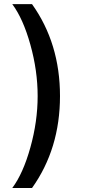

<svg xmlns="http://www.w3.org/2000/svg" viewBox="-20 -775 418 946"><path d="M275.6 -301.8Q275.6 -41.9 137.8 151.3H40.5Q93.8 79.9 129.6 -48.3Q165.5 -176.5 165.5 -301.8Q165.5 -426.8 129.6 -555Q93.8 -683.2 40.5 -754.6H137.8Q275.6 -561.4 275.6 -301.8Z"/></svg>

Font: TID UI Medium
Style: Regular
Weight: 500
Designer: The TID Project Authors
Foundry: Bakken & Bæck
Version: Version 1.001;hotconv 1.0.109;makeotfexe 2.5.65596